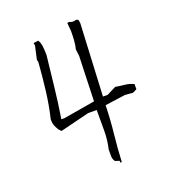

<svg xmlns="http://www.w3.org/2000/svg" viewBox="-123 -750 746 840"><g transform="rotate(-20 250.0 -330.5)"><path d="M342.8 -301.3H321.8L338.4 -636.7L336.4 -650.9Q332 -656.7 325.7 -656.7Q323.2 -656.7 319.3 -655.5Q315.4 -654.3 310.5 -654.3Q301.8 -654.3 293.9 -659.2L285.2 -656.7L288.6 -618.2Q288.6 -597.7 287.1 -575.2Q285.6 -552.7 280.8 -535.6L284.7 -504.9L277.8 -294.9L131.3 -270H116.7Q128.4 -343.3 136.2 -414.6L151.9 -556.6Q151.9 -577.1 149.7 -596.2Q147.5 -615.2 139.2 -627.9L116.7 -625L118.7 -612.3L105 -550.8L107.9 -540.5Q103 -474.1 95.2 -410.2Q87.4 -346.2 72.8 -284.7Q72.8 -268.1 77.1 -256.8Q82 -245.1 89.4 -232.9L100.1 -221.7L235.8 -255.4H275.9V-161.1Q275.9 -116.2 266.1 -74.7V-43.5Q266.1 -30.3 274.4 -18.6L293.9 -12.2L295.4 -2.4L301.3 -4.4Q304.2 -66.4 311 -129.6Q317.9 -192.9 319.8 -261.7L414.1 -274.9L451.2 -272L470.2 -281.2V-305.7Q449.7 -314.9 430.2 -316.9Q409.2 -318.8 386.2 -322.8L343.8 -301.3Z"/></g></svg>

Font: Bakudai
Style: Light
Weight: 300
Version: Version 1.48